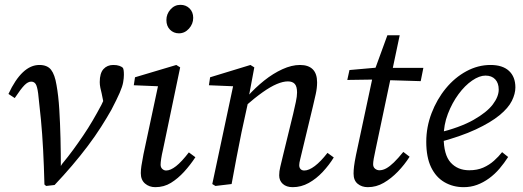

<svg xmlns="http://www.w3.org/2000/svg" viewBox="-20 -762 2165 795"><path d="M164 2Q162 -76 158.5 -142.5Q155 -209 149.5 -266.5Q144 -324 138 -375Q134 -405 127.5 -414.5Q121 -424 109 -424Q96 -424 81.5 -409.5Q67 -395 41 -356L15 -373Q43 -433 75 -463Q107 -493 143 -493Q176 -493 191.5 -473Q207 -453 214 -410Q222 -366 225.5 -309Q229 -252 230.5 -189Q232 -126 232 -63H225L237 -83Q262 -113 283.5 -142.5Q305 -172 325 -201.5Q345 -231 363.5 -262.5Q382 -294 400 -328Q406 -340 411 -351.5Q416 -363 420 -374L413 -315L401 -375Q398 -386 395.5 -398.5Q393 -411 393 -422Q393 -459 408.5 -476Q424 -493 449 -493Q464 -493 474 -489.5Q484 -486 489 -481Q491 -477 492 -470.5Q493 -464 493 -452Q493 -439 490 -421.5Q487 -404 475.5 -377.5Q464 -351 441 -307Q423 -275 398.5 -236.5Q374 -198 343.5 -157.5Q313 -117 278 -76Q243 -35 206 4L171 8Z M563 -45Q563 -58 565.5 -75Q568 -92 574 -123L638 -423L655 -404L534 -409L539 -442L710 -493L726 -483L655 -143Q650 -122 647.5 -105.5Q645 -89 645 -80Q645 -69 652 -62.5Q659 -56 668 -56Q686 -56 709 -74Q732 -92 762 -131L789 -111Q768 -79 742.5 -51Q717 -23 688 -5Q659 13 623 13Q598 13 580.5 -2Q563 -17 563 -45ZM721 -624Q699 -624 684 -639Q669 -654 669 -679Q669 -704 686 -723Q703 -742 727 -742Q750 -742 765 -727Q780 -712 780 -688Q780 -663 762.5 -643.5Q745 -624 721 -624Z M872 8 859 0 949 -423 966 -404 845 -409 850 -442 1017 -493 1033 -483 1009 -355V-347L980 -214Q969 -161 959 -107.5Q949 -54 939 0ZM1192 13Q1166 13 1151 -0.5Q1136 -14 1136 -36Q1136 -53 1140.5 -71Q1145 -89 1152 -119L1194 -291Q1200 -317 1205 -340Q1210 -363 1210 -379Q1210 -404 1200.5 -414.5Q1191 -425 1172 -425Q1152 -425 1126 -414Q1100 -403 1067.5 -380Q1035 -357 995 -322V-362H1004Q1037 -399 1074 -428.5Q1111 -458 1149.5 -475.5Q1188 -493 1222 -493Q1257 -493 1275 -475Q1293 -457 1293 -421Q1293 -398 1287.5 -373Q1282 -348 1276 -323L1232 -140Q1227 -118 1223 -102.5Q1219 -87 1219 -78Q1219 -68 1224.5 -62Q1230 -56 1240 -56Q1259 -56 1283.5 -74.5Q1308 -93 1336 -129L1362 -110Q1343 -79 1316.5 -50.5Q1290 -22 1258.5 -4.5Q1227 13 1192 13Z M1418 -431 1427 -472 1562 -484V-481H1733L1722 -426L1557 -431L1555 -433ZM1503 13Q1478 13 1461 -1Q1444 -15 1444 -43Q1444 -57 1446 -73.5Q1448 -90 1454 -120L1526 -457L1584 -616H1635L1535 -142Q1530 -120 1527.5 -105Q1525 -90 1525 -82Q1525 -70 1533 -63.5Q1541 -57 1551 -57Q1565 -57 1579.5 -65Q1594 -73 1611 -89.5Q1628 -106 1650 -133L1676 -113Q1655 -80 1627.5 -51.5Q1600 -23 1569 -5Q1538 13 1503 13Z M1900 13Q1856 13 1820.5 -7.5Q1785 -28 1765 -69.5Q1745 -111 1745 -175Q1745 -236 1767 -293.5Q1789 -351 1826 -396Q1863 -441 1911 -467Q1959 -493 2011 -493Q2061 -493 2087.5 -468.5Q2114 -444 2114 -400Q2114 -374 2099.5 -344.5Q2085 -315 2048.5 -285Q2012 -255 1950 -226Q1888 -197 1794 -172L1791 -211Q1885 -234 1940.5 -265.5Q1996 -297 2020.5 -329.5Q2045 -362 2045 -391Q2045 -418 2030.5 -433.5Q2016 -449 1990 -449Q1965 -449 1935 -428.5Q1905 -408 1878.5 -372Q1852 -336 1834.5 -290.5Q1817 -245 1817 -195Q1817 -121 1846 -89Q1875 -57 1923 -57Q1956 -57 1981 -68Q2006 -79 2025.5 -96.5Q2045 -114 2059 -132L2084 -112Q2068 -87 2048.5 -64Q2029 -41 2005 -23.5Q1981 -6 1955 3.5Q1929 13 1900 13Z"/></svg>

Font: Source Serif 4 18pt
Style: Italic
Weight: 400
Italic angle: -12°
Designer: Frank Grießhammer
Foundry: Adobe Systems Incorporated
Version: Version 4.004;hotconv 1.0.116;makeotfexe 2.5.65601